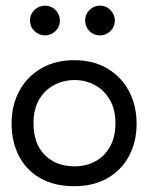

<svg xmlns="http://www.w3.org/2000/svg" viewBox="-20 -630 503 662"><path d="M236 12Q166.5 12 118.2 -16Q70 -44 45 -92.8Q20 -141.5 20 -204Q20 -268 47 -317.2Q74 -366.5 122.8 -394.5Q171.5 -422.5 236 -422.5Q302 -422.5 350.2 -393.8Q398.5 -365 424.8 -315.5Q451 -266 451 -204Q451 -141 425 -92.2Q399 -43.5 350.8 -15.8Q302.5 12 236 12ZM237 -56.5Q277 -56.5 308.8 -73.8Q340.5 -91 359.2 -124.2Q378 -157.5 378 -205Q378 -253.5 358.2 -286.8Q338.5 -320 306.5 -337Q274.5 -354 237 -354Q199.5 -354 167.2 -337.2Q135 -320.5 115.2 -287.2Q95.5 -254 95.5 -205Q95.5 -134 134.8 -95.2Q174 -56.5 237 -56.5ZM135 -508Q114.5 -508 99 -522.8Q83.5 -537.5 83.5 -559Q83.5 -581 99 -595.8Q114.5 -610.5 135 -610.5Q157 -610.5 171.8 -595Q186.5 -579.5 186.5 -559Q186.5 -537.5 171.2 -522.8Q156 -508 135 -508ZM324.5 -508Q303 -508 288.2 -523Q273.5 -538 273.5 -559Q273.5 -580.5 288.5 -595.5Q303.5 -610.5 324.5 -610.5Q346.5 -610.5 361.2 -595Q376 -579.5 376 -559Q376 -537.5 360.8 -522.8Q345.5 -508 324.5 -508Z"/></svg>

Font: Lucymar Sans
Style: Regular
Weight: 400
Foundry: The League of Moveable Type (original font) / Main changes by Cristiano Sobral with portions from Mirco Monsees
Version: Version 2.001;August 30, 2020;FontCreator 13.0.0.2681 64-bit